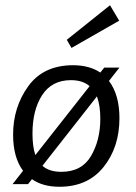

<svg xmlns="http://www.w3.org/2000/svg" viewBox="-20 -703 518 733"><path d="M435 -624 253 -520 235 -551 400 -683ZM30 -189Q30 -294 88 -374Q146 -454 259 -454Q321 -454 363 -426L378 -445H436L396 -394Q436 -341 436 -252Q436 -141 375.5 -65.5Q315 10 207 10Q143 10 102 -19L87 0H28L68 -51Q30 -102 30 -189ZM104 -193Q104 -143 115 -111L322 -374Q296 -397 251 -397Q178 -397 141 -340Q104 -283 104 -193ZM214 -47Q292 -47 327.5 -107.5Q363 -168 363 -250Q363 -300 350 -335L142 -70Q168 -47 214 -47Z"/></svg>

Font: Zilla Slab
Style: Italic
Weight: 400
Italic angle: -6°
Designer: Typotheque.com
Foundry: Typotheque type foundry
Version: Version 1.1; 2017; ttfautohint (v1.6)